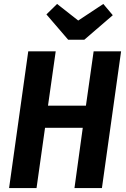

<svg xmlns="http://www.w3.org/2000/svg" viewBox="-20 -952 636 972"><path d="M26 0 123 -692H262L223 -417H415L454 -692H593L496 0H357L399 -305H208L165 0ZM551 -875 407 -751H325L215 -879L269 -932L376 -848L503 -932Z"/></svg>

Font: Fira Sans Condensed SemiBold
Style: Italic
Weight: 600
Width: 3
Italic angle: -8°
Designer: bBox Type GmbH & Carrois Corporate GbR & Edenspiekermann AG
Foundry: bBox Type GmbH & Carrois Corporate GbR & Edenspiekermann AG
Version: Version 4.301